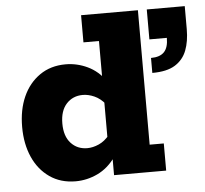

<svg xmlns="http://www.w3.org/2000/svg" viewBox="-46 -632 738 690"><g transform="rotate(-5 322.5 -286.5)"><path d="M200 10Q146 10 106.5 -17.5Q67 -45 46 -92.5Q25 -140 25 -201Q25 -263 46 -310Q67 -357 106.5 -384.5Q146 -412 200 -412Q241 -412 279 -394Q317 -376 344 -338L327 -332V-485H271V-583H476V-98H527V0H339V-78L344 -64Q317 -26 279 -8Q241 10 200 10ZM252 -105Q272 -105 293.5 -114.5Q315 -124 333 -146L327 -94V-301L333 -256Q315 -278 293.5 -287.5Q272 -297 252 -297Q216 -297 193 -272Q170 -247 170 -201Q170 -155 193 -130Q216 -105 252 -105ZM508 -354V-408Q540 -408 555.5 -424Q571 -440 571 -475H508V-583H645V-500Q645 -456 632.5 -423.5Q620 -391 590.5 -372.5Q561 -354 508 -354Z"/></g></svg>

Font: Rokkitt SemiBold ExtraBold
Style: Regular
Weight: 800
Version: Version 3.103